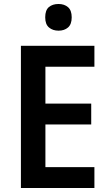

<svg xmlns="http://www.w3.org/2000/svg" viewBox="-20 -944 549 964"><path d="M454 0H85V-714H454V-609H208V-424H438V-319H208V-105H454ZM274 -924Q303 -924 321.5 -908Q340 -892 340 -857Q340 -822 321.5 -806Q303 -790 274 -790Q245 -790 226 -806Q207 -822 207 -857Q207 -893 225.5 -908.5Q244 -924 274 -924Z"/></svg>

Font: Noto Sans Sinhala SemiCondensed SemiBold
Style: Regular
Weight: 600
Width: 4
Designer: Jelle Bosma - Monotype Design Team
Foundry: Monotype Imaging Inc.
Version: Version 2.006; ttfautohint (v1.8.4.7-5d5b)